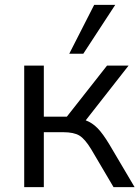

<svg xmlns="http://www.w3.org/2000/svg" viewBox="-20 -773 578 793"><path d="M80 0V-502H161V-291H256L422 -502H511L334 -276Q361 -266 383 -243.5Q405 -221 432 -176L536 0H449L357 -156Q331 -199 308 -213Q285 -227 241 -227H161V0ZM266 -551 369 -753H456L324 -551Z"/></svg>

Font: Mulish
Style: Regular
Weight: 400
Designer: Vernon Adams
Foundry: Vernon Adams
Version: Version 3.603; ttfautohint (v1.8.3)